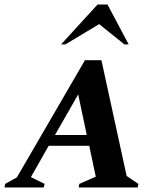

<svg xmlns="http://www.w3.org/2000/svg" viewBox="-53 -832 707 852"><path d="M-33 0 -30 -16 22 -45 324 -565H397L509 -51L561 -16L558 0H296L299 -16L372 -48L343 -185H163L84 -46L145 -16L141 0ZM191 -233H332L294 -413ZM218 -635 380 -812H424L518 -635H499L387 -725L237 -635Z"/></svg>

Font: Spectral SC
Style: Bold Italic
Weight: 700
Italic angle: -10°
Designer: Jean-Baptiste Levee
Foundry: Production Type
Version: Version 2.001